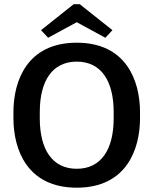

<svg xmlns="http://www.w3.org/2000/svg" viewBox="-20 -868 723 905"><path d="M173.3 -725.8 206.7 -690 341.7 -763.3 476.7 -690 510 -725.8 355.8 -848.3H327.5ZM43.3 -310.8C43.3 -162.5 108.3 16.7 341.7 16.7C575 16.7 640 -162.5 640 -310.8V-339.2C640 -487.5 575 -666.7 341.7 -666.7C108.3 -666.7 43.3 -487.5 43.3 -339.2ZM341.7 -72.5C227.5 -72.5 167.5 -161.7 167.5 -310.8V-339.2C167.5 -488.3 227.5 -577.5 341.7 -577.5C455.8 -577.5 515.8 -488.3 515.8 -339.2V-310.8C515.8 -161.7 455.8 -72.5 341.7 -72.5Z"/></svg>

Font: Boon SemiBold
Style: Regular
Weight: 600
Designer: Sungsit Sawaiwan
Foundry: FontUni
Version: Version 2.0